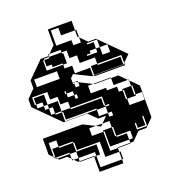

<svg xmlns="http://www.w3.org/2000/svg" viewBox="-158 -920 1027 1140"><g transform="rotate(-20 355.5 -350.0)"><path d="M529 -596V-644H465V-636H505V-596ZM193 -644V-636H225V-644ZM465 -580H441V-572H505V-596H465ZM577 -548V-596H529V-548ZM97 -548V-500H241V-548ZM625 -452H441V-500H625ZM441 -508H481V-500H441ZM313 -444V-420H337V-444L325 -450H305V-444ZM289 -404H249V-420H241V-404H249V-380H289V-356H305V-380H289ZM57 -124H97V-116H57ZM275 100V4H185V0H175L155 -20H145V-30L125 -50H75L65 -60H57V-68H49V-76L25 -100V-200H275L347 -164H389L385 -160V-124H433V-68H441V-60H505V-20H529V-68H441V-124H433V-164H389L425 -200H375L325 -250H175L25 -400V-450L75 -500V-550L175 -650H225V-660H235L225 -650V-644H305V-636H313V-596H337V-644H305V-660H235L275 -700V-800H425V-740H433V-692L425 -700V-740H337V-788H289V-692H385V-660H433V-692L475 -650H525L675 -500L633 -458V-444H441V-450H425L325 -500L305 -480V-452H337V-444L417 -404H529V-400H575L619 -356H625V-350L675 -300V-100L625 -50H575L525 0H505V4H425V0H505V-20H385V-116H377V-124H385V-160L375 -150L347 -164H305V-116H377V4H425V28H433V76H425V28H337V-20H313V4H289V-20H185V-60H313V-20H337V-68H185V-60H145V-68H57V-116H185V-68H193V-116H185V-124H97V-164H49V-76L65 -60H145V-30L155 -20H185V0H275V4H289V76H425V100ZM313 -572H289V-580H225V-596H193V-636H185V-572H289V-548H337V-500H433V-452H441V-450H625L633 -458V-508H481V-548H385V-596H313ZM633 -252H577V-308H569V-316H625V-260H633ZM241 -308H433V-260H441V-252H385V-260H193V-308H185V-316H241ZM673 -212V-260H633V-316H625V-350L619 -356H529V-400H425L417 -404H385V-356H481V-340H545V-308H569V-252H577V-212ZM145 -308H185V-252H385V-212H441V-188H465V-212H441V-252H465V-260H441V-316H241V-356H185V-316H145V-356H121V-380H185V-356H193V-404H121V-380H97V-404H57V-444H121V-404H145V-452H49V-404H57V-380H97V-356H121V-316H145ZM625 -68H577V-100H569V-60H633V-124H625Z"/></g></svg>

Font: Rubik Broken Fax
Style: Regular
Weight: 400
Designer: Hubert and Fischer, NaN
Foundry: Hubert and Fischer, NaN
Version: Version 2.201